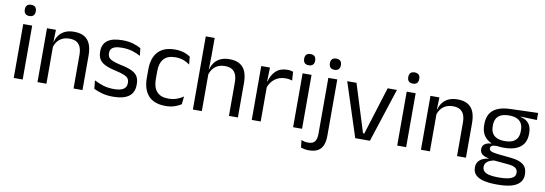

<svg xmlns="http://www.w3.org/2000/svg" viewBox="-62 -1098 4857 1712"><g transform="rotate(10 2367.0 -241.5)"><path d="M67.5 0V-488H148.5V0ZM108 -568Q83 -568 70.8 -581.2Q58.5 -594.5 58.5 -617.5V-620Q58.5 -643.5 70.8 -656.5Q83 -669.5 108 -669.5Q133 -669.5 145.5 -656.5Q158 -643.5 158 -620V-617.5Q158 -594 145.5 -581Q133 -568 108 -568Z M609 0V-303.5Q609 -343 598.2 -371.5Q587.5 -400 563.2 -415.8Q539 -431.5 497 -431.5Q458.5 -431.5 430.2 -417Q402 -402.5 384.5 -377.8Q367 -353 360 -321.5L345.5 -379H363Q371 -412 391 -439.2Q411 -466.5 444.8 -482.8Q478.5 -499 527.5 -499Q585.5 -499 621.2 -477Q657 -455 673.5 -413.8Q690 -372.5 690 -312.5V0ZM282.5 0V-488H363.5L360 -371L363.5 -366.5V0Z M968 11Q909 11 865 -1.8Q821 -14.5 792 -29.5L784.5 -104.5Q821 -85.5 864.8 -71.5Q908.5 -57.5 964 -57.5Q1020.5 -57.5 1049 -75.5Q1077.5 -93.5 1077.5 -129V-134.5Q1077.5 -157.5 1066.8 -172.5Q1056 -187.5 1028 -199Q1000 -210.5 948.5 -222Q887 -235.5 851.5 -253.8Q816 -272 800.8 -299Q785.5 -326 785.5 -365V-369.5Q785.5 -433.5 830 -466.5Q874.5 -499.5 964 -499.5Q1021.5 -499.5 1063.8 -486.5Q1106 -473.5 1133 -457.5L1140.5 -389Q1108 -408 1066 -420.5Q1024 -433 971.5 -433Q933.5 -433 910 -425.2Q886.5 -417.5 876 -403.2Q865.5 -389 865.5 -369V-365Q865.5 -343 876 -327.8Q886.5 -312.5 913.8 -301.2Q941 -290 989.5 -279.5Q1052 -267 1088.8 -249.5Q1125.5 -232 1141.5 -205.2Q1157.5 -178.5 1157.5 -136.5V-128Q1157.5 -59 1109.5 -24Q1061.5 11 968 11Z M1443.5 11Q1338.5 11 1287.2 -45.8Q1236 -102.5 1236 -206.5V-282.5Q1236 -387 1287.5 -443.2Q1339 -499.5 1443.5 -499.5Q1474.5 -499.5 1500 -493.8Q1525.5 -488 1545.8 -478.8Q1566 -469.5 1580 -459.5L1587 -389Q1563.5 -407 1531.2 -419.5Q1499 -432 1455.5 -432Q1385.5 -432 1351.2 -393.2Q1317 -354.5 1317 -280.5V-208.5Q1317 -136 1351.2 -97Q1385.5 -58 1455.5 -58Q1500.5 -58 1533.2 -70.5Q1566 -83 1591.5 -101L1584 -29.5Q1562 -14.5 1526.5 -1.8Q1491 11 1443.5 11Z M2016 0V-303.5Q2016 -343 2005.2 -371.5Q1994.5 -400 1970.2 -415.8Q1946 -431.5 1904 -431.5Q1865.5 -431.5 1837.5 -417Q1809.5 -402.5 1792.2 -377.8Q1775 -353 1768 -321.5L1750 -379H1771Q1778.5 -412 1798.5 -439.2Q1818.5 -466.5 1852.2 -482.8Q1886 -499 1934.5 -499Q1992.5 -499 2028.2 -477Q2064 -455 2080.5 -413.8Q2097 -372.5 2097 -312.5V0ZM1689.5 0V-662.5H1770V-503.5L1767.5 -363.5L1770.5 -357V0Z M2299.5 -298.5 2281 -361 2301 -362Q2317 -424 2356 -459.8Q2395 -495.5 2459.5 -495.5Q2475.5 -495.5 2488.2 -493Q2501 -490.5 2511 -487L2516 -408.5Q2503.5 -412.5 2488.2 -415Q2473 -417.5 2454.5 -417.5Q2399.5 -417.5 2358.8 -387Q2318 -356.5 2299.5 -298.5ZM2222.5 0V-488H2301.5L2297.5 -344L2303.5 -338V0Z M2597 0V-488H2678V0ZM2637.5 -568Q2612.5 -568 2600.2 -581.2Q2588 -594.5 2588 -617.5V-620Q2588 -643.5 2600.2 -656.5Q2612.5 -669.5 2637.5 -669.5Q2662.5 -669.5 2675 -656.5Q2687.5 -643.5 2687.5 -620V-617.5Q2687.5 -594 2675 -581Q2662.5 -568 2637.5 -568Z M2830 -66.5V-488H2911V-66.5ZM2870.5 -568Q2845.5 -568 2833.2 -581.2Q2821 -594.5 2821 -617.5V-620Q2821 -643.5 2833.2 -656.5Q2845.5 -669.5 2870.5 -669.5Q2895.5 -669.5 2908 -656.5Q2920.5 -643.5 2920.5 -620V-617.5Q2920.5 -594 2908 -581Q2895.5 -568 2870.5 -568ZM2770.5 178.5Q2749 178.5 2730 174.8Q2711 171 2697.5 166L2690.5 99Q2704.5 105.5 2719.8 108.8Q2735 112 2751.5 112Q2796.5 112 2813.2 87.8Q2830 63.5 2830 18V-136.5H2911V22Q2911 71 2897.5 106Q2884 141 2853 159.8Q2822 178.5 2770.5 178.5Z M3232 -55.5 3367 -488H3451L3292.5 0H3159.5L3001 -488H3085L3220 -55.5Z M3539.5 0V-488H3620.5V0ZM3580 -568Q3555 -568 3542.8 -581.2Q3530.5 -594.5 3530.5 -617.5V-620Q3530.5 -643.5 3542.8 -656.5Q3555 -669.5 3580 -669.5Q3605 -669.5 3617.5 -656.5Q3630 -643.5 3630 -620V-617.5Q3630 -594 3617.5 -581Q3605 -568 3580 -568Z M4081 0V-303.5Q4081 -343 4070.2 -371.5Q4059.5 -400 4035.2 -415.8Q4011 -431.5 3969 -431.5Q3930.5 -431.5 3902.2 -417Q3874 -402.5 3856.5 -377.8Q3839 -353 3832 -321.5L3817.5 -379H3835Q3843 -412 3863 -439.2Q3883 -466.5 3916.8 -482.8Q3950.5 -499 3999.5 -499Q4057.5 -499 4093.2 -477Q4129 -455 4145.5 -413.8Q4162 -372.5 4162 -312.5V0ZM3754.5 0V-488H3835.5L3832 -371L3835.5 -366.5V0Z M4477.5 -146Q4378 -146 4324.8 -189.5Q4271.5 -233 4271.5 -314V-326.5Q4271.5 -377 4292.2 -414.5Q4313 -452 4358.5 -473.2Q4404 -494.5 4477.5 -496.5L4726.5 -504.5V-440.5L4579.5 -445.5L4579 -442Q4613.5 -435 4635.5 -418Q4657.5 -401 4668.2 -375.5Q4679 -350 4679 -316V-305Q4679 -227.5 4628 -186.8Q4577 -146 4477.5 -146ZM4474 123H4485.5Q4530.5 123 4562.8 116.2Q4595 109.5 4612.5 95Q4630 80.5 4630 56.5V54.5Q4630 26.5 4609.8 11.8Q4589.5 -3 4540.5 -7.5L4402.5 -20L4425.5 -21Q4397.5 -17 4376.2 -8Q4355 1 4343 15.8Q4331 30.5 4331 52.5V53.5Q4331 79 4348.5 94.5Q4366 110 4398 116.5Q4430 123 4474 123ZM4469.5 187.5Q4403.5 187.5 4355.8 176.2Q4308 165 4281.8 139.8Q4255.5 114.5 4255.5 72V70Q4255.5 40 4269.8 20Q4284 0 4308.2 -11.5Q4332.5 -23 4362.5 -27L4362 -30Q4321 -37 4301.5 -54.2Q4282 -71.5 4282 -99V-99.5Q4282 -118.5 4290.8 -132Q4299.5 -145.5 4317.2 -153.5Q4335 -161.5 4362.5 -163.5V-173.5L4455.5 -150L4417.5 -151Q4383.5 -150.5 4370.5 -142.8Q4357.5 -135 4357.5 -119.5V-119Q4357.5 -102.5 4376 -94Q4394.5 -85.5 4439 -80.5L4557.5 -68.5Q4635 -60.5 4670.5 -31.2Q4706 -2 4706 55V57.5Q4706 103 4679 132Q4652 161 4602.5 174.2Q4553 187.5 4484 187.5ZM4476.5 -206Q4518.5 -206 4546.2 -218.2Q4574 -230.5 4588.2 -255.2Q4602.5 -280 4602.5 -316V-328Q4602.5 -363 4588.8 -387.5Q4575 -412 4547.5 -424.8Q4520 -437.5 4478.5 -437.5H4475.5Q4430.5 -437.5 4402.2 -423.8Q4374 -410 4361.2 -385.2Q4348.5 -360.5 4348.5 -327.5V-316Q4348.5 -280 4362.8 -255.5Q4377 -231 4405.5 -218.5Q4434 -206 4476.5 -206Z"/></g></svg>

Font: Anek Latin
Style: Regular
Weight: 400
Designer: Yesha Goshar
Foundry: Ek Type
Version: Version 1.003